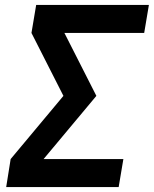

<svg xmlns="http://www.w3.org/2000/svg" viewBox="-20 -755 621 775"><path d="M5 0H459L478 -113H156L369 -368L240 -622H562L581 -735H126L107 -622L236 -368L23 -113Z"/></svg>

Font: Iosevka Sparkle Extrabold
Style: Italic
Weight: 800
Italic angle: -9°
Designer: Belleve Invis
Foundry: Belleve Invis
Version: Version 4.5.0; ttfautohint (v1.8.3)